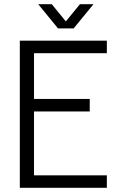

<svg xmlns="http://www.w3.org/2000/svg" viewBox="-20 -900 557 920"><path d="M75 0V-705H492V-645H126L143 -662V-42L126 -60H492V0ZM117 -366V-426H410V-366ZM258 -764 163 -880H228L313 -776H278L363 -880H428L333 -764Z"/></svg>

Font: TikTok Sans Light
Style: Regular
Weight: 300
Version: Version 4.000